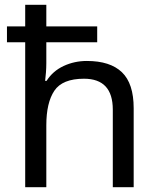

<svg xmlns="http://www.w3.org/2000/svg" viewBox="-20 -780 658 800"><path d="M173 -760V-670H385V-604H173V-517Q173 -498 171.5 -478.5Q170 -459 168 -443H174Q200 -484 245 -505Q290 -526 342 -526Q439 -526 488 -479Q537 -432 537 -329V0H450V-323Q450 -452 330 -452Q240 -452 206.5 -402Q173 -352 173 -258V0H85V-604H9V-670H85V-760Z"/></svg>

Font: Noto Sans Vithkuqi
Style: Regular
Weight: 400
Version: Version 1.001